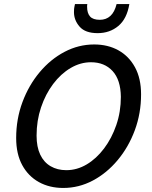

<svg xmlns="http://www.w3.org/2000/svg" viewBox="-20 -920 751 950"><path d="M60 -237Q60 -331 91 -414.5Q122 -498 176 -562.5Q230 -627 299.5 -663.5Q369 -700 446 -700Q514 -700 566 -671Q618 -642 648 -587Q678 -532 678 -453Q678 -359 647 -275.5Q616 -192 562 -127.5Q508 -63 439 -26.5Q370 10 293 10Q225 10 172.5 -19Q120 -48 90 -103Q60 -158 60 -237ZM161 -249Q161 -193 179 -155Q197 -117 230.5 -97.5Q264 -78 308 -78Q361 -78 409 -106.5Q457 -135 495 -185.5Q533 -236 555.5 -301.5Q578 -367 578 -441Q577 -525 537 -568.5Q497 -612 430 -612Q378 -612 329.5 -583.5Q281 -555 243 -504.5Q205 -454 183 -388.5Q161 -323 161 -249ZM346 -860Q346 -877 348 -885.5Q350 -894 351 -900H412Q411 -894 411 -891.5Q411 -889 411 -886Q411 -855 425.5 -838.5Q440 -822 474 -822Q505 -822 526 -841Q547 -860 557 -900H620Q608 -827 565.5 -791.5Q523 -756 463 -756Q402 -756 374 -788Q346 -820 346 -860Z"/></svg>

Font: Radio Canada
Style: Italic
Weight: 400
Italic angle: -12°
Designer: Charles Daoud, Etienne Aubert Bonn, Alexandre Saumier Demers, Jacques Le Bailly
Foundry: Radio-Canada
Version: Version 2.104;gftools[0.9.28.dev5+ged2979d]